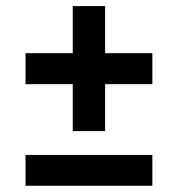

<svg xmlns="http://www.w3.org/2000/svg" viewBox="-20 -612 586 632"><path d="M219.5 -180.5V-335H64V-437H219.5V-592H326V-437H481.5V-335H326V-180.5ZM64 -0.5V-102H481.5V-0.5Z"/></svg>

Font: Encode Sans Condensed Thin SemiBold
Style: Regular
Weight: 600
Version: Version 3.002